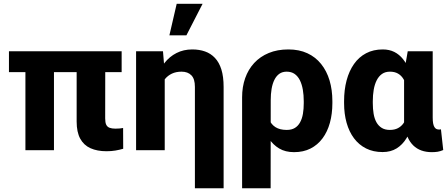

<svg xmlns="http://www.w3.org/2000/svg" viewBox="-20 -802 2387 1025"><path d="M629.4 -528.3V-417H27.8V-528.3ZM268.1 -528.3V0H115.7V-528.3ZM389.2 -528.3H542L541.5 -169.9Q541.5 -147.9 547.1 -136.2Q552.7 -124.5 564.9 -119.9Q577.1 -115.2 596.2 -115.2Q609.9 -115.2 619.6 -116.2Q629.4 -117.2 637.2 -118.7L637.7 -7.8Q617.7 -2 595.9 1.7Q574.2 5.4 548.3 5.4Q499 5.4 463.1 -10.7Q427.2 -26.9 408.2 -61.8Q389.2 -96.7 389.2 -152.8Z M859.4 -415.5V0H706.5V-528.3H850.1ZM830.6 -282.2 801.3 -281.2Q801.3 -336.9 815.9 -383.8Q830.6 -430.7 857.7 -465.3Q884.8 -500 922.4 -519Q960 -538.1 1006.3 -538.1Q1043.9 -538.1 1074.5 -527.3Q1105 -516.6 1127.4 -492.9Q1149.9 -469.2 1161.9 -430.9Q1173.8 -392.6 1173.8 -337.4V203.1H1020.5V-337.9Q1020.5 -359.4 1015.9 -374.8Q1011.2 -390.1 1001.7 -399.9Q992.2 -409.7 979 -414.6Q965.8 -419.4 949.2 -419.4Q919.9 -419.4 897.7 -408.9Q875.5 -398.4 860.6 -379.9Q845.7 -361.3 838.1 -336.4Q830.6 -311.5 830.6 -282.2ZM884.3 -613.3 923.3 -781.7H1061.5L975.1 -613.3Z M1272.5 203.1V-282.7Q1272.5 -337.9 1288.8 -384.5Q1305.2 -431.2 1336.9 -465.6Q1368.7 -500 1414.6 -519Q1460.4 -538.1 1519.5 -538.1Q1577.1 -538.1 1620.8 -517.8Q1664.6 -497.6 1694.3 -460.4Q1724.1 -423.3 1739.3 -372.8Q1754.4 -322.3 1754.4 -261.7V-251.5Q1754.4 -194.3 1741.2 -146.5Q1728 -98.6 1701.9 -63.5Q1675.8 -28.3 1637.7 -9Q1599.6 10.3 1549.8 10.3Q1503.4 10.3 1470.5 -9.3Q1437.5 -28.8 1414.8 -63.7Q1392.1 -98.6 1378.4 -145.3Q1364.7 -191.9 1357.4 -245.6Q1359.4 -244.6 1370.8 -240.2Q1382.3 -235.8 1393.6 -231.9Q1404.8 -228 1405.8 -228Q1406.2 -191.4 1417 -164.6Q1427.7 -137.7 1450.9 -123Q1474.1 -108.4 1510.7 -108.4Q1536.6 -108.4 1554 -118.9Q1571.3 -129.4 1582 -148.9Q1592.8 -168.5 1597.2 -194.6Q1601.6 -220.7 1601.6 -251.5V-261.7Q1601.6 -294.4 1596.7 -323Q1591.8 -351.6 1581.1 -373.3Q1570.3 -395 1553 -407.2Q1535.6 -419.4 1510.3 -419.4Q1487.3 -419.4 1471.2 -408Q1455.1 -396.5 1444.8 -375.7Q1434.6 -355 1429.9 -327.4Q1425.3 -299.8 1425.3 -267.6L1424.8 203.1Z M1816.9 -251.5V-261.7Q1816.9 -322.3 1830.3 -372.8Q1843.8 -423.3 1869.9 -460.4Q1896 -497.6 1934.6 -517.8Q1973.1 -538.1 2023.4 -538.1Q2058.1 -538.1 2085 -524.7Q2111.8 -511.2 2131.6 -486.3Q2151.4 -461.4 2165.8 -427.5Q2180.2 -393.6 2189.9 -352.3Q2199.7 -311 2205.1 -264.6V-248Q2198.2 -193.4 2185.1 -146.7Q2171.9 -100.1 2150.4 -64.7Q2128.9 -29.3 2097.4 -9.8Q2065.9 9.8 2022.5 9.8Q1972.7 9.8 1934.3 -9.5Q1896 -28.8 1869.9 -63.7Q1843.8 -98.6 1830.3 -146.5Q1816.9 -194.3 1816.9 -251.5ZM1970.2 -261.7V-251.5Q1970.2 -220.7 1974.6 -194.6Q1979 -168.5 1989.7 -149.2Q2000.5 -129.9 2018.1 -119.1Q2035.6 -108.4 2061 -108.4Q2086.4 -108.4 2104.2 -117.7Q2122.1 -127 2133.8 -143.6Q2145.5 -160.2 2151.9 -183.8Q2158.2 -207.5 2160.6 -236.8V-274.4Q2158.2 -307.1 2151.9 -334Q2145.5 -360.8 2134 -379.9Q2122.6 -398.9 2104.7 -409.2Q2086.9 -419.4 2062 -419.4Q2036.6 -419.4 2019.3 -407.2Q2002 -395 1991 -373.3Q1980 -351.6 1975.1 -323Q1970.2 -294.4 1970.2 -261.7ZM2156.7 -528.3H2290V-174.8Q2290 -156.2 2292.2 -144Q2294.4 -131.8 2298.8 -124.3Q2303.2 -116.7 2309.6 -113.5Q2315.9 -110.4 2324.7 -110.4Q2328.1 -110.4 2330.1 -110.8Q2332 -111.3 2334 -111.8L2346.2 -1Q2330.1 5.9 2316.2 8.1Q2302.2 10.3 2285.2 10.3Q2254.9 10.3 2230 1.5Q2205.1 -7.3 2186.3 -25.6Q2167.5 -43.9 2155.3 -71.8Q2143.1 -99.6 2137.2 -137.7V-415.5Z"/></svg>

Font: Roboto ExtraBold
Style: Regular
Weight: 800
Designer: Christian Robertson
Foundry: Google
Version: Version 3.009; 2024